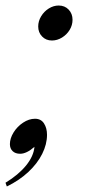

<svg xmlns="http://www.w3.org/2000/svg" viewBox="-23 -548 330 702"><path d="M0 0ZM191.4 -527.8Q213.9 -527.8 228 -512.9Q242.2 -498 242.2 -475.6Q242.2 -456.1 231.7 -438.7Q221.2 -421.4 203.6 -410.6Q186 -399.9 167 -399.9Q145 -399.9 130.9 -414.6Q116.7 -429.2 116.7 -451.2Q116.7 -470.7 127.4 -488.5Q138.2 -506.3 155.5 -517.1Q172.9 -527.8 191.4 -527.8ZM2 133.8 -2.9 120.1Q44.4 91.3 72.3 57.1Q100.1 22.9 103 -11.2Q74.2 14.2 50.8 14.2Q33.2 14.2 23.2 4.6Q13.2 -4.9 13.2 -21Q13.2 -42 26.6 -63.7Q40 -85.4 61.5 -99.6Q83 -113.8 105 -113.8Q127 -113.8 137.9 -96.7Q148.9 -79.6 148.9 -55.2Q148.9 -20.5 131.3 14.6Q113.8 49.8 80.6 80.8Q47.4 111.8 2 133.8Z"/></svg>

Font: TypoPRO Playfair Display
Style: Italic
Weight: 400
Italic angle: -14°
Designer: Claus Eggers Sørensen
Foundry: Claus Eggers Sørensen
Version: Version 1.004;PS 001.004;hotconv 1.0.70;makeotf.lib2.5.58329